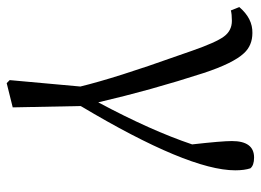

<svg xmlns="http://www.w3.org/2000/svg" viewBox="-120 -436 758 557"><g transform="rotate(90 258.5 -157.0)"><path d="M220.7 202.1 211.9 193.4 230.5 -11.7Q205.1 -115.2 141.6 -293Q131.8 -321.3 127 -335Q102.5 -405.3 85.4 -428.2Q68.4 -451.2 40 -451.2Q20.5 -451.2 9.8 -448.2L0 -472.7Q33.2 -511.7 75.2 -510.7Q111.3 -510.7 133.8 -486.3Q163.1 -455.1 191.4 -369.1Q240.2 -218.8 276.4 -63.5Q358.4 -216.8 398.4 -335.9Q388.7 -421.9 388.7 -451.2Q388.7 -515.6 436.5 -515.6Q459 -515.6 467.8 -504.9Q473.6 -487.3 473.6 -460.9Q473.6 -325.2 287.1 -12.7L291 184.6Z"/></g></svg>

Font: Bpmf Zihi Box R
Style: R
Weight: 400
Foundry: But Ko
Version: Version 1.320